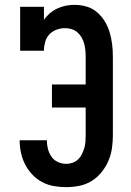

<svg xmlns="http://www.w3.org/2000/svg" viewBox="-20 -763 540 791"><path d="M253 8Q227 8 201.5 3.5Q176 -1 153.5 -13Q131 -25 113 -44Q95 -63 83.5 -85.5Q72 -108 66.5 -133.5Q61 -159 61 -184Q61 -184 61 -184.5Q61 -185 61 -185H173Q173 -185 173 -185Q173 -185 173 -185Q173 -167 177.5 -149.5Q182 -132 192 -117.5Q202 -103 218.5 -95.5Q235 -88 253 -88Q266 -88 279 -92.5Q292 -97 301.5 -106Q311 -115 317 -127Q323 -139 327 -152Q331 -165 332 -178.5Q333 -192 333 -205V-320H194V-415H333V-530Q333 -544 331.5 -557.5Q330 -571 326.5 -584Q323 -597 316 -609Q309 -621 298.5 -630Q288 -639 275 -643Q262 -647 248 -647Q230 -647 212.5 -640.5Q195 -634 183 -621Q171 -608 166 -590Q161 -572 161 -554H63V-735H161V-681Q171 -696 185 -708Q199 -720 216 -728Q233 -736 251 -739.5Q269 -743 287 -743Q312 -743 336.5 -736Q361 -729 380 -712.5Q399 -696 412 -674.5Q425 -653 432 -629Q439 -605 442 -580Q445 -555 445 -530V-205Q445 -178 441 -151Q437 -124 426 -99Q415 -74 397.5 -52.5Q380 -31 357 -17Q334 -3 307 2.5Q280 8 253 8Z"/></svg>

Font: Iosevka Gothic
Style: Bold
Weight: 700
Monospace: yes
Designer: Belleve Invis
Foundry: Belleve Invis
Version: Version 15.5.1; ttfautohint (v1.8.4)